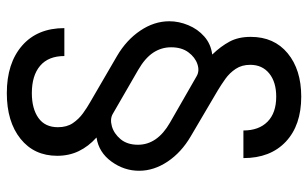

<svg xmlns="http://www.w3.org/2000/svg" viewBox="-194 -583 925 577"><g transform="rotate(90 268.5 -294.5)"><path d="M259.8 147.5Q169.9 147.5 117.2 101.6Q64.5 55.7 64.5 -25.4H148.4Q148.4 22.5 177.7 47.4Q207 72.3 259.8 72.3Q306.6 72.3 334.5 52.5Q362.3 32.7 362.3 -5.9Q362.3 -32.7 350.1 -50.8Q337.9 -68.8 320.3 -81.5Q302.7 -94.2 286.1 -103.5L148.4 -183.6Q100.1 -211.9 72 -253.7Q43.9 -295.4 43.9 -340.8Q43.9 -369.6 55.7 -397.9Q67.4 -426.3 89.8 -446Q112.3 -465.8 143.6 -469.7V-470.2Q119.1 -495.6 105 -522Q90.8 -548.3 90.8 -585.4Q90.8 -655.8 140.1 -696.5Q189.5 -737.3 270.5 -737.3Q356.4 -737.3 405.8 -690.9Q455.1 -644.5 455.1 -563.5H372.1Q372.1 -609.9 345.7 -636Q319.3 -662.1 270.5 -662.1Q226.6 -662.1 200.7 -641.1Q174.8 -620.1 174.8 -584Q174.8 -558.6 187 -540.3Q199.2 -522 217 -509.3Q234.9 -496.6 252 -486.3L389.6 -405.3Q438 -377 465.6 -335.7Q493.2 -294.4 493.2 -250Q493.2 -205.1 465.6 -167Q438 -128.9 393.6 -122.1V-121.6Q419.9 -98.1 434.1 -68.8Q448.2 -39.6 448.2 -3.9Q448.2 65.4 397 106.4Q345.7 147.5 259.8 147.5ZM322.3 -170.9Q337.4 -162.1 359.4 -168.2Q381.3 -174.3 398.2 -194.3Q415 -214.4 415 -246.6Q415 -304.7 348.6 -342.8L209 -422.9Q193.4 -432.1 172.9 -425.3Q152.3 -418.5 137.2 -398.2Q122.1 -377.9 122.1 -346.2Q122.1 -316.9 138.4 -292.2Q154.8 -267.6 190.4 -247.1Z"/></g></svg>

Font: Inter Display
Style: Regular
Weight: 400
Designer: Rasmus Andersson
Foundry: rsms
Version: Version 4.001;git-9221beed3